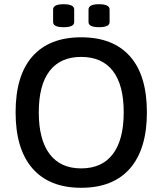

<svg xmlns="http://www.w3.org/2000/svg" viewBox="-20 -884 771 911"><path d="M450 -755Q400 -755 400 -779V-839Q400 -864 450 -864Q500 -864 500 -839V-779Q500 -755 450 -755ZM282 -755Q232 -755 232 -779V-839Q232 -864 282 -864Q332 -864 332 -839V-779Q332 -755 282 -755ZM365 7Q214 7 134 -85Q54 -177 54 -351Q54 -526 134 -616.5Q214 -707 365 -707Q517 -707 597 -616.5Q677 -526 677 -351Q677 -177 597 -85Q517 7 365 7ZM365 -85Q464 -85 515.5 -153Q567 -221 567 -351Q567 -481 515.5 -547.5Q464 -614 365 -614Q267 -614 215.5 -547.5Q164 -481 164 -351Q164 -221 215.5 -153Q267 -85 365 -85Z"/></svg>

Font: Asap Medium
Style: Regular
Weight: 500
Designer: Pablo Cosgaya
Foundry: Omnibus-Type
Version: Version 3.001; ttfautohint (v1.8.3)